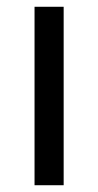

<svg xmlns="http://www.w3.org/2000/svg" viewBox="-20 -547 290 567"><path d="M82 0H168V-527H82Z"/></svg>

Font: Be Vietnam
Style: Regular
Weight: 400
Designer: Gabriel Lam
Foundry: TypeRant
Version: Version 4.000